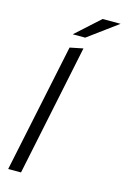

<svg xmlns="http://www.w3.org/2000/svg" viewBox="-136 -979 679 1041"><g transform="rotate(15 203.0 -459.0)"><path d="M21 0 172 -722 246 -737 93 0ZM170 -796 305 -918H406L240 -796Z"/></g></svg>

Font: Red Hat Text VF
Style: Italic
Weight: 400
Italic angle: -12°
Designer: Pentagram, MCKL
Foundry: Pentagram, MCKL
Version: Version 1.023